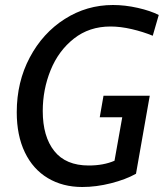

<svg xmlns="http://www.w3.org/2000/svg" viewBox="-20 -734 661 768"><path d="M47 -285Q47 -406 99 -504Q151 -602 239 -658Q327 -714 432 -714Q480 -714 531 -702.5Q582 -691 615 -674L591 -591Q552 -607 507 -617.5Q462 -628 422 -628Q337 -628 275.5 -579.5Q214 -531 182.5 -453.5Q151 -376 151 -290Q151 -188 197 -130Q243 -72 335 -72Q394 -72 438 -91L469 -265H379L394 -351H579L524 -39Q483 -16 424 -1Q365 14 309 14Q231 14 171.5 -21.5Q112 -57 79.5 -124.5Q47 -192 47 -285Z"/></svg>

Font: Cabin
Style: Italic
Weight: 400
Italic angle: -7°
Designer: Pablo Impallari
Foundry: Pablo Impallari. http://www.impallari.com Igino Marini. http://www.ikern.com
Version: Version 2.200